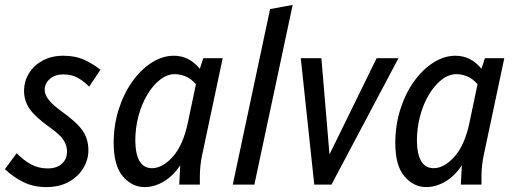

<svg xmlns="http://www.w3.org/2000/svg" viewBox="-27 -752 2102 782"><path d="M-7 -63 41 -128Q69 -99 99.5 -82.5Q130 -66 167 -66Q204 -66 225 -85Q246 -104 246 -135Q246 -160 231.5 -182Q217 -204 176 -233Q117 -275 94 -308Q71 -341 71 -381Q71 -421 91 -453.5Q111 -486 147 -505.5Q183 -525 231 -525Q280 -525 316 -508.5Q352 -492 382 -468L336 -399Q317 -419 291.5 -434Q266 -449 231 -449Q197 -449 176 -430.5Q155 -412 155 -386Q155 -367 170.5 -346.5Q186 -326 223 -299Q285 -255 309 -220.5Q333 -186 333 -140Q333 -102 312.5 -67.5Q292 -33 253.5 -11.5Q215 10 161 10Q110 10 69 -10Q28 -30 -7 -63Z M436 -170Q436 -242 456.5 -306.5Q477 -371 512 -420Q547 -469 591 -497Q635 -525 681 -525Q743 -525 787 -472L801 -515H880L797 -124Q787 -78 787 -33V0H703L707 -79Q679 -36 640.5 -13Q602 10 562 10Q511 10 473.5 -33.5Q436 -77 436 -170ZM524 -178Q526 -67 592 -67Q635 -67 677 -114Q719 -161 738 -252L771 -409Q751 -432 728.5 -441Q706 -450 685 -450Q654 -450 625 -427.5Q596 -405 573 -366.5Q550 -328 537 -279.5Q524 -231 524 -178Z M921 0 1073 -715 1165 -732 1009 0Z M1198 -515H1282L1315 -123L1507 -515H1596L1323 0H1253Z M1583 -170Q1583 -242 1603.5 -306.5Q1624 -371 1659 -420Q1694 -469 1738 -497Q1782 -525 1828 -525Q1890 -525 1934 -472L1948 -515H2027L1944 -124Q1934 -78 1934 -33V0H1850L1854 -79Q1826 -36 1787.5 -13Q1749 10 1709 10Q1658 10 1620.5 -33.5Q1583 -77 1583 -170ZM1671 -178Q1673 -67 1739 -67Q1782 -67 1824 -114Q1866 -161 1885 -252L1918 -409Q1898 -432 1875.5 -441Q1853 -450 1832 -450Q1801 -450 1772 -427.5Q1743 -405 1720 -366.5Q1697 -328 1684 -279.5Q1671 -231 1671 -178Z"/></svg>

Font: Radio Canada Condensed
Style: Italic
Weight: 400
Width: 3
Italic angle: -12°
Designer: Charles Daoud, Etienne Aubert Bonn, Alexandre Saumier Demers, Jacques Le Bailly
Foundry: Radio-Canada
Version: Version 2.104; ttfautohint (v1.8.4.7-5d5b);gftools[0.9.28.de